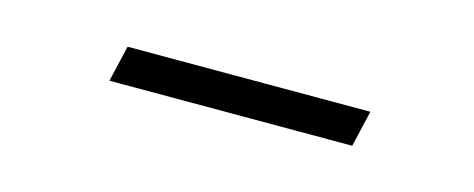

<svg xmlns="http://www.w3.org/2000/svg" viewBox="-22 -817 543 220"><g transform="rotate(15 250.0 -707.5)"><path d="M114 -729H402L392 -686H104Z"/></g></svg>

Font: Roboto Serif 20pt Thin
Style: Italic
Weight: 250
Italic angle: -10°
Version: Version 1.007